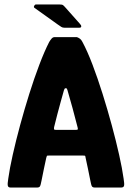

<svg xmlns="http://www.w3.org/2000/svg" viewBox="-20 -839 589 859"><path d="M27 0Q17 0 15 -8Q13 -16 17 -40Q23 -84 37 -146.5Q51 -209 70 -279Q89 -349 111 -419Q133 -489 156 -549.5Q179 -610 200 -651Q206 -661 211.5 -667Q217 -673 225 -673H324Q332 -670 338 -665.5Q344 -661 349 -651Q371 -610 394 -549.5Q417 -489 439 -419Q461 -349 480 -279Q499 -209 513 -146.5Q527 -84 533 -40Q537 -16 535 -8Q533 0 522 0H404Q395 0 391.5 -5Q388 -10 384 -32Q380 -54 373.5 -84Q367 -114 363 -133Q362 -141 360.5 -142Q359 -143 352 -143H198Q191 -143 190 -142Q189 -141 187 -133Q183 -114 176.5 -84Q170 -54 166 -32Q162 -10 158.5 -5Q155 0 146 0ZM230 -258H320Q327 -258 328 -260.5Q329 -263 327 -270Q317 -310 304.5 -355.5Q292 -401 282 -435Q280 -444 276 -444H272Q269 -444 266 -435Q260 -413 252 -385Q244 -357 236.5 -327.5Q229 -298 222 -270Q221 -263 222 -260.5Q223 -258 230 -258ZM268 -715Q260 -715 254.5 -718.5Q249 -722 239 -729L134 -804Q130 -807 133 -813Q136 -819 141 -819H246Q258 -819 262 -816Q266 -813 273 -805L337 -733Q344 -726 343.5 -720.5Q343 -715 335 -715Z"/></svg>

Font: Glory Thin ExtraBold
Style: Regular
Weight: 800
Version: Version 1.011